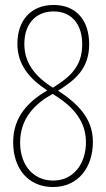

<svg xmlns="http://www.w3.org/2000/svg" viewBox="-20 -743 427 773"><path d="M196 -723C103 -723 50 -659 50 -567C50 -482 99 -426 170 -379C96 -335 33 -275 33 -170C33 -64 94 10 193 10C296 10 354 -70 354 -172C354 -268 291 -327 214 -378C283 -421 339 -467 339 -565C339 -661 287 -723 196 -723ZM196 -697C267 -697 311 -647 311 -564C311 -474 260 -432 193 -390C121 -435 78 -490 78 -566C78 -645 122 -697 196 -697ZM61 -169C61 -268 122 -326 192 -365L206 -356C295 -299 326 -237 326 -170C326 -85 277 -16 194 -16C117 -16 61 -75 61 -169Z"/></svg>

Font: Noto Sans Arabic UI XCn Th
Style: Regular
Weight: 100
Width: 2
Designer: Monotype Design Team, Nadine Chahine and Nizar Qandah
Foundry: Monotype Imaging Inc.
Version: Version 2.010